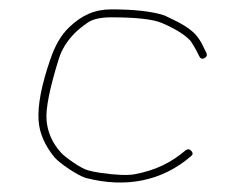

<svg xmlns="http://www.w3.org/2000/svg" viewBox="-20 -436 510 410"><path d="M416.8 -312C421.8 -314.7 423 -318.7 420.3 -324L414.3 -336C410.3 -344.7 405.7 -352.3 400.3 -359C390.9 -370.8 374.1 -382.5 349.8 -394C342.8 -397.3 336.7 -400.3 331.3 -403C305.3 -411.7 265.8 -416 217.5 -416C181.9 -416 154.2 -403.2 127.4 -377.5C110.6 -361.4 97.3 -338.6 87.4 -309C68.5 -254.6 60.2 -211.1 62.4 -178.5C64.3 -151.6 75.6 -125.4 96.4 -100C103.1 -92.7 113.7 -84.2 128.4 -74.5C143.1 -64.8 154.7 -58.7 163.4 -56C248.5 -33.9 325.8 -49.2 387.3 -102C392 -105.3 392.5 -109.2 388.8 -113.5C385.2 -117.8 381 -118.3 376.3 -115C346.1 -89.1 312.1 -72.1 267.4 -63.9C251.5 -61.1 227 -62.2 193.8 -67C184.6 -68.3 176.6 -70 168.9 -72C161.2 -74 150.7 -79.5 137.4 -88.5C124.1 -97.5 114.7 -105 109.4 -111C91.5 -131.2 81.5 -154 79.4 -179.5C77.4 -204.5 86.2 -248.3 105.7 -310.8C112 -330.7 123.4 -348.9 139.9 -365.5C146.9 -372.5 155.9 -379.8 166.9 -387.5C177.9 -395.2 195 -399 217.5 -399C270 -399 306.7 -395 325.4 -387C355.1 -374.3 375.8 -361.3 387.4 -348C391.4 -342 395.4 -335.3 399.4 -328L405.4 -316C408 -310.7 411.8 -309.3 416.8 -312Z"/></svg>

Font: Proton
Style: BkExt
Weight: 500
Version: Version 1.017